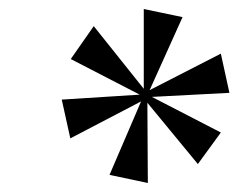

<svg xmlns="http://www.w3.org/2000/svg" viewBox="-20 -785 529 426"><path d="M308 -379 223 -397 293 -560 136 -478 117 -564 290 -575 137 -654 188 -727 299 -588V-765L385 -747L312 -585L470 -666L489 -579L317 -570L470 -491L419 -421L307 -557Z"/></svg>

Font: Noto Serif Display Condensed SemiBold
Style: Italic
Weight: 600
Width: 3
Italic angle: -12°
Designer: Monotype Design Team
Foundry: Monotype Imaging Inc.
Version: Version 2.009